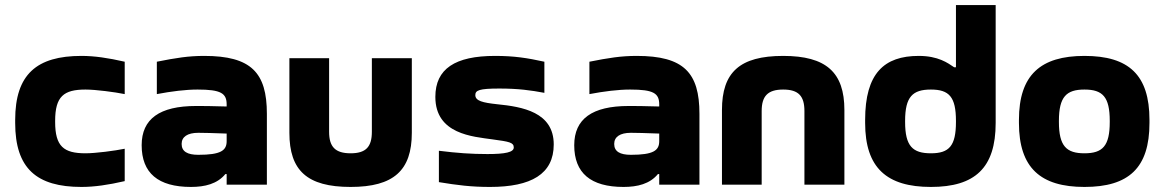

<svg xmlns="http://www.w3.org/2000/svg" viewBox="-20 -730 4601 759"><path d="M40 -256V-244C40 -64 125 9 302 9C353 9 408 1 473 -14V-142C434 -134 358 -124 318 -124C232 -124 198 -151 198 -248V-252C198 -349 232 -376 318 -376C358 -376 434 -366 473 -358V-486C408 -501 353 -509 302 -509C125 -509 40 -436 40 -256Z M787 -509C725 -509 675 -501 600 -486V-358C658 -369 714 -376 761 -376C854 -376 876 -361 876 -317V-309C819 -311 777 -311 755 -311C611 -311 540 -260 540 -156C540 -46 605 9 735 9C790 9 839 -3 871 -42H876V0H1035V-280C1035 -443 973 -509 787 -509ZM698 -161C698 -189 721 -205 764 -205C783 -205 824 -204 876 -202V-172C876 -135 853 -118 764 -118C721 -118 698 -131 698 -161Z M1124 -205C1124 -56 1194 9 1366 9C1536 9 1608 -56 1608 -205V-500H1450V-209C1450 -150 1427 -124 1366 -124C1305 -124 1281 -150 1281 -209V-500H1124Z M1927 -179C1993 -170 2011 -167 2011 -147C2011 -128 1977 -121 1907 -121C1843 -121 1787 -125 1715 -134V-10C1788 2 1842 9 1917 9C2080 9 2169 -42 2169 -159C2169 -287 2045 -308 1945 -318C1889 -324 1859 -331 1859 -354C1859 -373 1874 -380 1954 -380C2029 -380 2079 -373 2132 -363V-486C2064 -501 2012 -509 1937 -509C1779 -509 1701 -458 1701 -347C1701 -199 1850 -190 1927 -179Z M2497 -509C2435 -509 2385 -501 2310 -486V-358C2368 -369 2424 -376 2471 -376C2564 -376 2586 -361 2586 -317V-309C2529 -311 2487 -311 2465 -311C2321 -311 2250 -260 2250 -156C2250 -46 2315 9 2445 9C2500 9 2549 -3 2581 -42H2586V0H2745V-280C2745 -443 2683 -509 2497 -509ZM2408 -161C2408 -189 2431 -205 2474 -205C2493 -205 2534 -204 2586 -202V-172C2586 -135 2563 -118 2474 -118C2431 -118 2408 -131 2408 -161Z M2834 -295V0H2991V-291C2991 -350 3015 -376 3076 -376C3137 -376 3160 -350 3160 -291V0H3318V-295C3318 -444 3246 -509 3076 -509C2904 -509 2834 -444 2834 -295Z M3400 -256V-244C3400 -66 3486 9 3660 9C3834 9 3916 -66 3916 -244V-710H3759V-464H3752C3727 -481 3689 -509 3612 -509C3475 -509 3400 -440 3400 -256ZM3558 -248V-252C3558 -348 3588 -376 3660 -376C3732 -376 3759 -347 3759 -252V-248C3759 -153 3732 -124 3660 -124C3588 -124 3558 -152 3558 -248Z M4008 -256V-244C4008 -66 4094 9 4267 9C4442 9 4524 -66 4524 -244V-256C4524 -434 4442 -509 4267 -509C4094 -509 4008 -434 4008 -256ZM4166 -248V-252C4166 -348 4196 -376 4267 -376C4339 -376 4367 -347 4367 -252V-248C4367 -153 4339 -124 4267 -124C4196 -124 4166 -152 4166 -248Z"/></svg>

Font: LT Wave Text Black
Style: Regular
Weight: 900
Designer: Daniel Lyons
Version: Version 2.5 (Glyphs App)